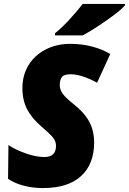

<svg xmlns="http://www.w3.org/2000/svg" viewBox="-20 -947 656 977"><path d="M21 -37 23 -209Q60 -184 112.5 -166Q165 -148 206 -148Q265 -148 265 -205Q265 -229 248 -249Q231 -269 191 -303Q142 -345 118 -391Q94 -437 94 -499Q94 -564 125 -615Q156 -666 212 -695Q268 -724 339 -724Q394 -724 447 -710.5Q500 -697 541 -672L474 -526Q440 -545 404.5 -557Q369 -569 339 -569Q304 -569 294 -553.5Q284 -538 284 -515Q284 -492 298.5 -471Q313 -450 356 -416Q410 -373 434.5 -327Q459 -281 459 -222Q459 -112 392.5 -51Q326 10 198 10Q147 10 101 -2Q55 -14 21 -37ZM260 -778Q293 -804 331 -845Q369 -886 401 -927H616V-920Q596 -895 524 -844.5Q452 -794 401 -767H260Z"/></svg>

Font: Noto Sans Display Black
Style: Italic
Weight: 900
Italic angle: -12°
Designer: Monotype Design team
Foundry: Monotype Imaging Inc.
Version: Version 1.000